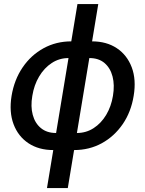

<svg xmlns="http://www.w3.org/2000/svg" viewBox="-20 -748 736 972"><path d="M249.5 11.7Q176.3 11.7 124 -22.9Q71.8 -57.6 48.6 -119.4Q25.4 -181.2 38.6 -262.7Q52.2 -344.7 94.7 -407Q137.2 -469.2 200.7 -503.9Q264.2 -538.6 340.8 -538.6H445.8Q519.5 -538.6 571.5 -503.9Q623.5 -469.2 647 -407Q670.4 -344.7 656.7 -262.7Q643.6 -181.2 601.1 -119.4Q558.6 -57.6 495.4 -22.9Q432.1 11.7 355 11.7ZM263.7 -74.7H369.1Q416 -74.7 454.1 -99.4Q492.2 -124 517.6 -166.5Q543 -209 551.8 -262.7Q561 -317.4 549.8 -360.6Q538.6 -403.8 509 -429Q479.5 -454.1 432.1 -454.1H327.1Q280.3 -454.1 241.9 -429Q203.6 -403.8 178 -360.6Q152.3 -317.4 143.6 -262.7Q134.3 -209 145.8 -166.5Q157.2 -124 187.3 -99.4Q217.3 -74.7 263.7 -74.7ZM217.8 204.1 372.1 -727.5H477.5L323.2 204.1Z"/></svg>

Font: Inter 24pt Medium
Style: Italic
Weight: 500
Italic angle: -9.3988°
Designer: Rasmus Andersson
Foundry: rsms
Version: Version 4.001;git-66647c0bb